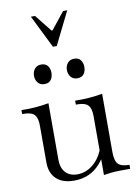

<svg xmlns="http://www.w3.org/2000/svg" viewBox="-102 -1015 776 1092"><g transform="rotate(-10 285.5 -469.5)"><path d="M236 11Q170 11 134 -23Q98 -57 98 -118V-332Q98 -376 80.5 -394.5Q63 -413 20 -413H10V-436Q51 -435 90 -438Q129 -441 168 -448V-122Q168 -74 192.5 -47.5Q217 -21 261 -21Q307 -21 346.5 -51Q386 -81 408 -133L432 -128Q422 -104 411 -86.5Q400 -69 387 -55Q329 11 236 11ZM408 9V-332Q408 -376 390.5 -394.5Q373 -413 330 -413H320V-436Q361 -435 400 -438Q439 -441 478 -448V-111Q478 -61 496 -42Q514 -23 561 -23V0Q523 0 497.5 0.5Q472 1 451.5 3Q431 5 408 9ZM165 -559Q141 -559 127.5 -575.5Q114 -592 114 -616Q114 -639 127.5 -655.5Q141 -672 165 -672Q191 -672 203 -655.5Q215 -639 215 -616Q215 -592 203 -575.5Q191 -559 165 -559ZM355 -559Q331 -559 317.5 -575.5Q304 -592 304 -616Q304 -639 317.5 -655.5Q331 -672 355 -672Q381 -672 393 -655.5Q405 -639 405 -616Q405 -592 393 -575.5Q381 -559 355 -559ZM249 -760 155 -950H179L257 -852H263L341 -950H365L271 -760Z"/></g></svg>

Font: Baskervville SC
Style: Regular
Weight: 400
Designer: Alexis Faudot, Rémi Forte, Morgane Pierson, Rafael Ribas, Tanguy Vanlaeys, Rosalie Wagner, Thomas Huot-Marchand
Foundry: ANRT
Version: Version 1.100